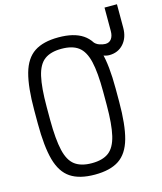

<svg xmlns="http://www.w3.org/2000/svg" viewBox="-133 -1009 945 1119"><g transform="rotate(-15 340.0 -449.0)"><path d="M300 14Q207.5 14 153.8 -21.8Q100 -57.5 77.2 -139.2Q54.5 -221 54.5 -360V-440Q54.5 -579 77.2 -660.8Q100 -742.5 153.8 -778.2Q207.5 -814 300 -814Q393 -814 446.5 -778.2Q500 -742.5 522.8 -660.8Q545.5 -579 545.5 -440V-360Q545.5 -221 522.8 -139.2Q500 -57.5 446.5 -21.8Q393 14 300 14ZM300 -55Q365.5 -55 402.2 -82.8Q439 -110.5 454.8 -177.2Q470.5 -244 470.5 -360V-440Q470.5 -556.5 454.8 -623Q439 -689.5 402.2 -717.2Q365.5 -745 300 -745Q234.5 -745 197.2 -717.2Q160 -689.5 144.8 -623Q129.5 -556.5 129.5 -440V-360Q130 -244 145.5 -177.2Q161 -110.5 198.2 -82.8Q235.5 -55 300 -55ZM560.5 -637Q541 -637 519.2 -646.8Q497.5 -656.5 483 -672.5V-741.5Q499.5 -719.5 520.5 -712.8Q541.5 -706 555.5 -706Q579.5 -706 592.2 -723.5Q605 -741 605 -770.5V-912H680V-770.5Q680 -711 647 -674Q614 -637 560.5 -637Z"/></g></svg>

Font: Victor Mono Thin
Style: Regular
Weight: 100
Monospace: yes
Designer: Rune Bjørnerås
Version: Version 1.561;gftools[0.9.30]